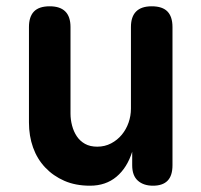

<svg xmlns="http://www.w3.org/2000/svg" viewBox="-20 -580 640 610"><path d="M396 -494Q396 -527 412.5 -543.5Q429 -560 462 -560Q496 -560 512 -543.5Q528 -527 528 -494V-55Q528 -22 512.5 -6Q497 10 466 10Q436 10 418 -6Q400 -22 400 -55V-98Q384 -47 350 -18.5Q316 10 266 10Q220 10 184.5 -5.5Q149 -21 123.5 -48Q98 -75 85 -111.5Q72 -148 72 -191V-494Q72 -527 88 -543.5Q104 -560 138 -560Q171 -560 187.5 -543.5Q204 -527 204 -494V-219Q204 -200 209 -181Q214 -162 224 -147Q234 -132 250 -123Q266 -114 289 -114Q313 -114 333 -124.5Q353 -135 367 -152Q381 -169 388.5 -190.5Q396 -212 396 -235Z"/></svg>

Font: Maple Mono
Style: Bold
Weight: 700
Monospace: yes
Designer: subframe7536
Version: Version 7.200